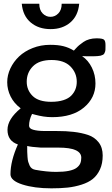

<svg xmlns="http://www.w3.org/2000/svg" viewBox="-20 -777 606 1038"><path d="M253.9 -619.6Q188.5 -619.6 146 -655.5Q103.5 -691.4 97.7 -756.8H192.4Q192.4 -723.1 210.4 -704.6Q228.5 -686 252.9 -686Q277.3 -686 295.4 -704.6Q313.5 -723.1 313.5 -756.8H408.2Q402.3 -691.4 360.1 -655.5Q317.9 -619.6 253.9 -619.6ZM535.2 63.5Q535.2 106.9 520.5 138.9Q505.9 170.9 481.9 190.2Q458 209.5 421.1 221.2Q384.3 232.9 345.9 237.1Q307.6 241.2 257.8 241.2Q166 241.2 101.3 220.5Q36.6 199.7 36.6 165Q36.6 93.8 76.7 3.9Q20.5 -15.1 20.5 -75.2Q20.5 -132.8 91.8 -191.4Q55.7 -218.3 37.4 -255.4Q19 -292.5 19 -332.5Q19 -370.6 36.1 -407Q53.2 -443.4 83 -471.7Q112.8 -500 156.7 -517.3Q200.7 -534.7 251 -534.7Q293.5 -534.7 322.8 -527.3Q352.1 -520 379.4 -503.4Q379.9 -503.9 389.6 -514.6Q399.4 -525.4 408 -532.7Q416.5 -540 430.7 -549.8Q444.8 -559.6 463.1 -564.7Q481.4 -569.8 501.5 -569.8Q533.7 -569.8 542 -562.7Q550.3 -555.7 550.3 -534.7V-526.4Q550.3 -515.6 550 -508.8Q549.8 -502 547.4 -495.8Q544.9 -489.7 543 -486.3Q541 -482.9 534.7 -480Q528.3 -477.1 523.2 -475.8Q518.1 -474.6 505.6 -473.6Q493.2 -472.7 483.2 -472.7Q473.1 -472.7 453.6 -472.7Q449.2 -472.7 439.2 -473.1Q429.2 -473.6 423.8 -473.6Q457 -451.2 476.6 -411.6Q496.1 -372.1 496.1 -325.7Q496.1 -248 433.8 -195.8Q371.6 -143.6 262.2 -143.6Q237.8 -143.6 214.8 -147.2Q191.9 -150.9 172.9 -156Q153.8 -161.1 153.3 -161.1Q137.2 -128.9 137.2 -97.2Q137.2 -82 159.2 -75.7Q181.2 -69.3 216.3 -68.8Q251.5 -68.4 293.7 -68.6Q335.9 -68.8 378.4 -64Q420.9 -59.1 456.1 -47.4Q491.2 -35.6 513.2 -7.6Q535.2 20.5 535.2 63.5ZM256.8 -226.6Q294.9 -226.6 322.8 -235.6Q350.6 -244.6 365.7 -260.5Q380.9 -276.4 387.9 -294.7Q395 -313 395 -335Q395 -383.3 360.6 -418Q326.2 -452.6 258.8 -452.6Q191.9 -452.6 158.2 -418.7Q124.5 -384.8 124.5 -335.4Q124.5 -289.6 156.5 -258.1Q188.5 -226.6 256.8 -226.6ZM200.7 21Q147.9 17.6 127 12.2Q127 33.2 127.2 43.7Q127.4 54.2 128.7 71.5Q129.9 88.9 132.6 98.1Q135.3 107.4 140.1 117.9Q145 128.4 152.8 133.8Q160.6 139.2 171.4 141.1Q232.9 152.3 283.2 152.3Q324.2 152.3 351.8 146.7Q379.4 141.1 393.8 130.4Q408.2 119.6 413.8 106.7Q419.4 93.8 419.4 75.7Q419.4 21 295.9 21Z"/></svg>

Font: Coustard
Style: Regular
Weight: 400
Foundry: vernon adams
Version: Version 1.000